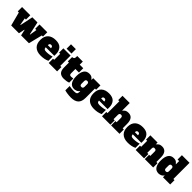

<svg xmlns="http://www.w3.org/2000/svg" viewBox="519 -2846 5149 5149"><g transform="rotate(45 3094.0 -271.0)"><path d="M315.9 -556.2V-392.1H271L307.1 -186H316.9L394 -556.2H587.9L668.9 -186H679.2L711.9 -392.1H666V-556.2H960.9V-392.1H918L820.8 0H522.9L486.8 -168H477.1L442.9 0H147.9L45.9 -392.1H3.9V-556.2Z M1333 -328.1Q1333 -392.1 1274.9 -392.1Q1216.8 -392.1 1216.8 -328.1V-321.8H1333ZM1523.9 -36.1Q1420.4 14.2 1276.9 14.2Q1132.8 14.2 1052.7 -60.3Q972.7 -134.8 972.7 -278.3Q972.7 -422.4 1052.5 -496.1Q1132.3 -569.8 1273.4 -569.8Q1414.6 -569.8 1477.8 -496.8Q1541 -423.8 1541 -314V-242.2H1216.8V-235.8Q1216.8 -199.7 1237.3 -181.9Q1257.8 -164.1 1312 -164.1Q1426.3 -164.1 1523.9 -195.8Z M1638.7 -777.8H1822.8V-610.8H1638.7ZM1844.7 -164.1H1888.7V0H1570.8V-164.1H1614.7V-392.1H1570.8V-556.2H1844.7Z M1946.3 -210.9V-392.1H1902.3V-556.2Q1942.4 -556.2 1960.4 -576.7Q1978.5 -597.2 1978.5 -628.9V-673.8H2190.4V-556.2H2325.2V-392.1H2190.4V-228Q2190.4 -193.8 2204.8 -179Q2219.2 -164.1 2253.9 -164.1Q2288.6 -164.1 2331.5 -172.9V-16.1Q2251.5 14.2 2151.4 14.2Q2051.3 14.2 1998.8 -37.8Q1946.3 -89.8 1946.3 -210.9Z M2585.9 -328.1V-228Q2585.9 -164.1 2644 -164.1Q2702.1 -164.1 2702.1 -228V-328.1Q2702.1 -392.1 2644 -392.1Q2585.9 -392.1 2585.9 -328.1ZM2702.1 -24.9V-67.9Q2666 -17.6 2620.6 -1.7Q2575.2 14.2 2546.9 14.2Q2442.9 14.2 2392.6 -62.5Q2342.3 -139.2 2342.3 -278.1Q2342.3 -417 2392.6 -493.4Q2442.9 -569.8 2546.9 -569.8Q2620.6 -569.8 2656.7 -534.9Q2692.9 -500 2702.1 -487.8V-556.2H2976.1V-392.1H2932.1V-40Q2932.1 106 2859.6 170.9Q2787.1 235.8 2643.1 235.8Q2577.1 235.8 2509 225.8Q2440.9 215.8 2404.3 203.1V39.1Q2506.8 58.1 2580.1 58.1Q2653.3 58.1 2677.7 39.6Q2702.1 21 2702.1 -24.9Z M3354 -328.1Q3354 -392.1 3295.9 -392.1Q3237.8 -392.1 3237.8 -328.1V-321.8H3354ZM3544.9 -36.1Q3441.4 14.2 3297.9 14.2Q3153.8 14.2 3073.7 -60.3Q2993.7 -134.8 2993.7 -278.3Q2993.7 -422.4 3073.5 -496.1Q3153.3 -569.8 3294.4 -569.8Q3435.5 -569.8 3498.8 -496.8Q3562 -423.8 3562 -314V-242.2H3237.8V-235.8Q3237.8 -199.7 3258.3 -181.9Q3278.8 -164.1 3333 -164.1Q3447.3 -164.1 3544.9 -195.8Z M3981.9 -328.1Q3981.9 -392.1 3923.8 -392.1Q3865.7 -392.1 3865.7 -328.1V-164.1H3909.7V0H3591.8V-164.1H3635.7V-613.8H3591.8V-777.8H3865.7V-487.8Q3877.9 -500 3914.1 -534.9Q3950.2 -569.8 4033.2 -569.8Q4116.7 -569.8 4164.3 -511.5Q4211.9 -453.1 4211.9 -328.1V-164.1H4255.9V0H3937.5V-164.1H3981.9Z M4633.8 -328.1Q4633.8 -392.1 4575.7 -392.1Q4517.6 -392.1 4517.6 -328.1V-321.8H4633.8ZM4824.7 -36.1Q4721.2 14.2 4577.6 14.2Q4433.6 14.2 4353.5 -60.3Q4273.4 -134.8 4273.4 -278.3Q4273.4 -422.4 4353.3 -496.1Q4433.1 -569.8 4574.2 -569.8Q4715.3 -569.8 4778.6 -496.8Q4841.8 -423.8 4841.8 -314V-242.2H4517.6V-235.8Q4517.6 -199.7 4538.1 -181.9Q4558.6 -164.1 4612.8 -164.1Q4727.1 -164.1 4824.7 -195.8Z M5143.6 -328.1V-164.1H5187.5V0H4869.6V-164.1H4913.6V-392.1H4869.6V-556.2H5143.6V-487.8Q5155.8 -500 5191.9 -534.9Q5228 -569.8 5311 -569.8Q5394.5 -569.8 5442.1 -511.5Q5489.7 -453.1 5489.7 -328.1V-164.1H5533.7V0H5215.3V-164.1H5259.3V-328.1Q5259.3 -362.3 5244.9 -377.2Q5230.5 -392.1 5187 -392.1Q5143.6 -392.1 5143.6 -328.1Z M5787.6 -328.1V-228Q5787.6 -164.1 5845.7 -164.1Q5903.8 -164.1 5903.8 -228V-328.1Q5903.8 -392.1 5845.7 -392.1Q5787.6 -392.1 5787.6 -328.1ZM5903.8 -613.8H5844.7V-777.8H6133.8V-164.1H6177.7V0H5903.8V-67.9Q5867.7 -17.6 5822.3 -1.7Q5776.9 14.2 5748.5 14.2Q5644.5 14.2 5594.2 -62.5Q5543.9 -139.2 5543.9 -278.1Q5543.9 -417 5594.2 -493.4Q5644.5 -569.8 5748.5 -569.8Q5822.3 -569.8 5858.4 -534.9Q5894.5 -500 5903.8 -487.8Z"/></g></svg>

Font: AlfaSlabOne-Regular
Style: Regular
Weight: 400
Designer: JM Sole
Foundry: JM Sole
Version: Version 1.001